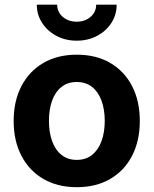

<svg xmlns="http://www.w3.org/2000/svg" viewBox="-20 -779 648 810"><path d="M303.7 10.7Q222.7 10.7 162.8 -24.2Q103 -59.1 70.3 -122.1Q37.6 -185.1 37.6 -268.6Q37.6 -352.5 70.3 -415.5Q103 -478.5 162.8 -513.4Q222.7 -548.3 303.7 -548.3Q385.7 -548.3 445.3 -513.4Q504.9 -478.5 537.4 -415.5Q569.8 -352.5 569.8 -268.6Q569.8 -185.1 537.4 -122.1Q504.9 -59.1 445.3 -24.2Q385.7 10.7 303.7 10.7ZM303.7 -104.5Q342.3 -104.5 368.7 -125.7Q395 -147 408.4 -184.1Q421.9 -221.2 421.9 -269Q421.9 -316.9 408.4 -354Q395 -391.1 368.7 -412.1Q342.3 -433.1 303.7 -433.1Q265.6 -433.1 239.3 -412.1Q212.9 -391.1 199.7 -354.2Q186.5 -317.4 186.5 -269Q186.5 -221.2 199.7 -184.1Q212.9 -147 239.3 -125.7Q265.6 -104.5 303.7 -104.5ZM303.7 -607.4Q255.9 -607.4 218 -627.7Q180.2 -647.9 157.7 -682.4Q135.3 -716.8 135.3 -759.3H221.2Q221.2 -728.5 244.6 -708Q268.1 -687.5 303.7 -687.5Q338.9 -687.5 362.3 -708Q385.7 -728.5 385.7 -759.3H472.2Q472.2 -716.8 450 -682.4Q427.7 -647.9 389.6 -627.7Q351.6 -607.4 303.7 -607.4Z"/></svg>

Font: Inter 17pt
Style: Bold
Weight: 700
Version: Version 4.001;git-66647c0bb